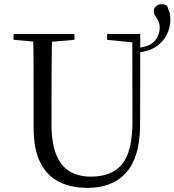

<svg xmlns="http://www.w3.org/2000/svg" viewBox="-20 -892 843 928"><path d="M229 -291.5Q229 -198.9 252.3 -143.1Q275.5 -87.3 318.2 -62.8Q360.9 -38.3 419.4 -38.3Q522.2 -38.3 571.4 -100.1Q620.6 -161.8 620.2 -306.5L619.4 -728H657.9L657.1 -285.6Q655.9 -132.5 590.3 -58.2Q524.7 16.1 402 16.1Q323.9 16.1 265.4 -13.2Q206.9 -42.4 174.6 -106.7Q142.4 -171.1 142.4 -276.5V-391Q142.4 -475.8 142.3 -560.6Q142.2 -645.4 140 -728H231.4Q230 -645.8 229.5 -561.4Q229 -477 229 -391ZM179.8 -687.7 45.5 -699.6V-728H339.9V-699.6L201.1 -687.7ZM641.2 -686.7H625.4L497.5 -699.6V-728H641.2ZM643.5 -637.9 639.7 -659.7Q701.7 -665.5 726.8 -693.1Q751.8 -720.6 751.8 -758.3Q751.8 -778.5 744.7 -791.5Q737.5 -804.5 730.5 -815.1Q723.4 -825.7 723.4 -838.8Q723.4 -851.7 734.1 -861.7Q744.8 -871.7 760.3 -871.7Q768 -871.7 774.5 -870Q781.1 -868.4 787.9 -863.6Q793.3 -850.3 798.4 -834.6Q803.5 -818.9 803.5 -798.1Q803.5 -758.4 785.6 -723.2Q767.7 -687.9 732.2 -665.1Q696.7 -642.3 643.5 -637.9Z"/></svg>

Font: Noto Serif SC
Style: Regular
Weight: 200
Designer: Ryoko NISHIZUKA 西塚涼子 (kana & ideographs); Frank Grießhammer (Latin, Greek & Cyrillic); Wenlong ZHANG 张文龙 (bopomofo); San
Foundry: Adobe
Version: Version 2.001;hotconv 1.1.0;makeotfexe 2.6.0